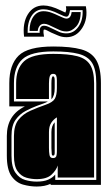

<svg xmlns="http://www.w3.org/2000/svg" viewBox="-20 -676 396 702"><path d="M114 6Q90 6 64.5 -1Q39 -8 22 -32Q5 -56 5 -107V-179Q5 -255 71 -287H14V-372Q14 -439 48 -472.5Q82 -506 175 -506Q239 -506 277 -495.5Q315 -485 332 -456Q349 -427 349 -372V0H165V-4Q144 6 114 6ZM114 -12Q140 -12 156 -19Q172 -26 182 -38V-18H332V-372Q332 -421 317 -445.5Q302 -470 267.5 -479Q233 -488 175 -488Q93 -488 62 -459.5Q31 -431 31 -372V-305H155Q149 -301 138.5 -297.5Q128 -294 115 -289Q96 -282 74 -270.5Q52 -259 37 -238Q22 -217 22 -179V-107Q22 -65 36.5 -44.5Q51 -24 72 -18Q93 -12 114 -12ZM114 -21Q95 -21 76 -26.5Q57 -32 44 -50.5Q31 -69 31 -107V-179Q31 -217 47.5 -238Q64 -259 91 -271Q118 -283 147 -293Q173 -302 180.5 -315Q188 -328 188 -354V-382Q188 -393 185.5 -399.5Q183 -406 174 -406Q165 -406 162 -397Q159 -388 159 -371V-314H39V-372Q39 -425 68 -452Q97 -479 175 -479Q230 -479 262.5 -470.5Q295 -462 309.5 -439Q324 -416 324 -372V-27H191V-71Q186 -54 168.5 -37.5Q151 -21 114 -21ZM168 -313V-371Q168 -397 174 -397Q180 -397 180 -382V-354Q180 -325 168 -313ZM174 -98Q186 -98 187 -110Q188 -116 188 -123.5Q188 -131 188 -141V-247Q175 -239 167 -226.5Q159 -214 159 -193V-135Q159 -120 161 -109Q163 -98 174 -98ZM174 -107Q169 -107 169 -116L168 -135V-193Q168 -216 180 -229V-117Q180 -107 174 -107ZM223 -540Q206 -540 191.5 -546.5Q177 -553 167 -557Q157 -562 151.5 -565Q146 -568 141 -568Q140 -568 139 -563.5Q138 -559 141 -542H68Q62 -592 82 -624Q102 -656 139 -656Q165 -656 202 -638Q212 -633 219 -630Q220 -632 221.5 -637Q223 -642 221 -653H294Q302 -607 280.5 -573.5Q259 -540 223 -540ZM223 -554Q250 -554 267 -578.5Q284 -603 282 -639H236Q233 -615 223 -615Q216 -615 196 -625Q163 -642 139 -642Q111 -642 95.5 -618Q80 -594 81 -556H125Q123 -582 141 -582Q148 -582 156 -578.5Q164 -575 174 -570Q184 -565 196 -559.5Q208 -554 223 -554ZM223 -561Q210 -561 198.5 -566Q187 -571 177 -576Q167 -581 158 -585Q149 -589 141 -589Q131 -589 125 -581.5Q119 -574 118 -563H88Q88 -595 102 -615Q116 -635 139 -635Q153 -635 167 -630Q181 -625 193 -619Q202 -615 210 -611.5Q218 -608 223 -608Q232 -608 236.5 -615Q241 -622 242 -632H275Q275 -597 258.5 -579Q242 -561 223 -561Z"/></svg>

Font: Alumni Sans Collegiate One
Style: Regular
Weight: 400
Designer: Robert E. Leuschke
Foundry: Robert E. Leuschke
Version: Version 1.100